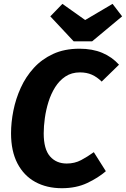

<svg xmlns="http://www.w3.org/2000/svg" viewBox="-20 -965 657 1002"><path d="M394.7 -710.8Q462.5 -710.8 513.5 -689.3Q564.5 -667.9 601.1 -627.4L510.6 -539.2Q486.2 -563.3 459.3 -575.2Q432.3 -587.2 397.3 -587.2Q353.8 -587.2 321.7 -566Q289.7 -544.8 267.9 -510.1Q246.1 -475.3 233 -433.4Q219.9 -391.4 214 -348.5Q208.1 -305.7 208.1 -269.1Q208.1 -186.9 240.7 -149.3Q273.3 -111.6 328.3 -111.6Q369.8 -111.6 403.6 -129.6Q437.3 -147.6 469.6 -170.9L532.4 -71.5Q492.6 -37 435.2 -9.9Q377.9 17.2 302.7 17.2Q223.9 17.2 164.2 -15.4Q104.4 -48.1 71 -112.2Q37.6 -176.3 37.6 -269.3Q37.6 -326.3 49.9 -387.9Q62.2 -449.5 88.4 -507Q114.5 -564.5 156.3 -610.3Q198 -656.1 257.1 -683.4Q316.1 -710.8 394.7 -710.8ZM424.5 -860.5 567.4 -944.8 617.3 -879.6 460.9 -749.4H364.4L242.5 -879.6L305.7 -944.8Z"/></svg>

Font: Fira Sans Variable
Style: Italic
Weight: 397
Italic angle: -8°
Designer: Carrois Corporate & Edenspiekermann AG
Foundry: Carrois Corporate GbR & Edenspiekermann AG
Version: Version 4.202